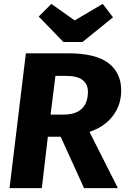

<svg xmlns="http://www.w3.org/2000/svg" viewBox="-20 -967 654 987"><path d="M603 -502Q603 -427 560 -371Q517 -315 440 -289L586 0H412L292 -264H226L195 0H29L113 -693H329Q471 -693 537 -643Q603 -593 603 -502ZM307 -378Q369 -378 400.5 -408Q432 -438 432 -495Q432 -534 405 -555.5Q378 -577 318 -577H265L240 -378ZM508 -947 561 -878 404 -751H306L179 -882L244 -947L364 -862Z"/></svg>

Font: Qjlgwqiwhsfqbnnlvksmvfsycuq
Style: Regular
Weight: 700
Italic angle: -8°
Designer: Carrois Corporate & Edenspiekermann
Foundry: Carrois Corporate GbR & Edenspiekermann AG
Version: Version 2.001